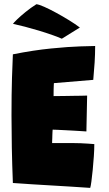

<svg xmlns="http://www.w3.org/2000/svg" viewBox="-20 -883 518 910"><path d="M407.5 7.5Q362 4.5 316.2 1.5Q270.5 -1.5 224.5 -4Q179 -6.5 133 -9.5Q87 -12.5 41 -15.5Q37.5 -103.5 36 -184.2Q34.5 -265 34.5 -335Q34.5 -438 36.8 -513.5Q39 -589 41 -625.5Q138.5 -645 222 -653.2Q305.5 -661.5 361.5 -663.2Q417.5 -665 431 -665Q431 -626 428.5 -586.8Q426 -547.5 422 -504.5L235.5 -489Q235 -486 234.8 -477.5Q234.5 -469 234.2 -458.8Q234 -448.5 234 -439.8Q234 -431 234 -427.5Q246 -427.5 261.5 -427.8Q277 -428 294.5 -428.2Q312 -428.5 329.8 -428.8Q347.5 -429 363.8 -429.2Q380 -429.5 393 -430L389.5 -260Q383 -260.5 366.5 -261.5Q350 -262.5 328.8 -263.8Q307.5 -265 286.8 -266Q266 -267 250.5 -267.8Q235 -268.5 229.5 -268.5Q229 -264.5 228.8 -257.8Q228.5 -251 228.2 -243.5Q228 -236 227.8 -228.2Q227.5 -220.5 227.2 -214.5Q227 -208.5 227 -205Q231 -205 259.8 -205Q288.5 -205 321.5 -205Q342 -205 361.5 -204.2Q381 -203.5 398 -202.2Q415 -201 427 -200Q427 -175 424.8 -142.5Q422.5 -110 419.5 -78.2Q416.5 -46.5 413.2 -23Q410 0.5 407.5 7.5ZM152.5 -863Q164 -862 189.5 -850.8Q215 -839.5 246.2 -822.5Q277.5 -805.5 307.5 -787Q337.5 -768.5 358.5 -752.5L273 -699.5Q256.5 -707 227.5 -717.2Q198.5 -727.5 164.5 -737.8Q130.5 -748 98 -756.5Q65.5 -765 41.5 -770Q45 -775.5 61 -791Q77 -806.5 101.2 -826.2Q125.5 -846 152.5 -863Z"/></svg>

Font: Grandstander Thin Black
Style: Regular
Weight: 900
Version: Version 1.200